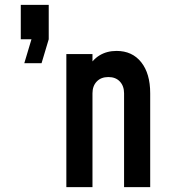

<svg xmlns="http://www.w3.org/2000/svg" viewBox="-20 -770 695 790"><path d="M80 -510 109.5 -608.5H65.5V-750H180.5V-608.5L151 -510ZM253 0V-547.5H360.5V-465.5L341 -487Q358.5 -523 389 -541.8Q419.5 -560.5 459.5 -560.5Q524 -560.5 561 -514Q598 -467.5 598 -386V0H490.5V-386Q490.5 -416 473.2 -434.5Q456 -453 426 -453Q395.5 -453 378 -434.5Q360.5 -416 360.5 -386V0Z"/></svg>

Font: Mohave Light SemiBold
Style: Regular
Weight: 600
Version: Version 2.003